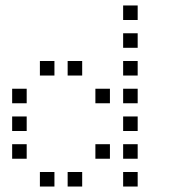

<svg xmlns="http://www.w3.org/2000/svg" viewBox="-20 -696 640 692"><path d="M424.8 -676.2Q423.8 -676.2 423.8 -676.2Q423.8 -676.2 423.8 -675.2V-624.8Q423.8 -623.8 423.8 -623.8Q423.8 -623.8 424.8 -623.8H475.2Q476.2 -623.8 476.2 -623.8Q476.2 -623.8 476.2 -624.8V-675.2Q476.2 -676.2 476.2 -676.2Q476.2 -676.2 475.2 -676.2ZM424.8 -576.2Q423.8 -576.2 423.8 -576.2Q423.8 -576.2 423.8 -575.2V-524.8Q423.8 -523.8 423.8 -523.8Q423.8 -523.8 424.8 -523.8H475.2Q476.2 -523.8 476.2 -523.8Q476.2 -523.8 476.2 -524.8V-575.2Q476.2 -576.2 476.2 -576.2Q476.2 -576.2 475.2 -576.2ZM124.8 -476.2Q123.8 -476.2 123.8 -476.2Q123.8 -476.2 123.8 -475.2V-424.8Q123.8 -423.8 123.8 -423.8Q123.8 -423.8 124.8 -423.8H175.2Q176.2 -423.8 176.2 -423.8Q176.2 -423.8 176.2 -424.8V-475.2Q176.2 -476.2 176.2 -476.2Q176.2 -476.2 175.2 -476.2ZM224.8 -476.2Q223.8 -476.2 223.8 -476.2Q223.8 -476.2 223.8 -475.2V-424.8Q223.8 -423.8 223.8 -423.8Q223.8 -423.8 224.8 -423.8H275.2Q276.2 -423.8 276.2 -423.8Q276.2 -423.8 276.2 -424.8V-475.2Q276.2 -476.2 276.2 -476.2Q276.2 -476.2 275.2 -476.2ZM424.8 -476.2Q423.8 -476.2 423.8 -476.2Q423.8 -476.2 423.8 -475.2V-424.8Q423.8 -423.8 423.8 -423.8Q423.8 -423.8 424.8 -423.8H475.2Q476.2 -423.8 476.2 -423.8Q476.2 -423.8 476.2 -424.8V-475.2Q476.2 -476.2 476.2 -476.2Q476.2 -476.2 475.2 -476.2ZM24.8 -376.2Q23.8 -376.2 23.8 -376.2Q23.8 -376.2 23.8 -375.2V-324.8Q23.8 -323.8 23.8 -323.8Q23.8 -323.8 24.8 -323.8H75.2Q76.2 -323.8 76.2 -323.8Q76.2 -323.8 76.2 -324.8V-375.2Q76.2 -376.2 76.2 -376.2Q76.2 -376.2 75.2 -376.2ZM324.8 -376.2Q323.8 -376.2 323.8 -376.2Q323.8 -376.2 323.8 -375.2V-324.8Q323.8 -323.8 323.8 -323.8Q323.8 -323.8 324.8 -323.8H375.2Q376.2 -323.8 376.2 -323.8Q376.2 -323.8 376.2 -324.8V-375.2Q376.2 -376.2 376.2 -376.2Q376.2 -376.2 375.2 -376.2ZM424.8 -376.2Q423.8 -376.2 423.8 -376.2Q423.8 -376.2 423.8 -375.2V-324.8Q423.8 -323.8 423.8 -323.8Q423.8 -323.8 424.8 -323.8H475.2Q476.2 -323.8 476.2 -323.8Q476.2 -323.8 476.2 -324.8V-375.2Q476.2 -376.2 476.2 -376.2Q476.2 -376.2 475.2 -376.2ZM24.8 -276.2Q23.8 -276.2 23.8 -276.2Q23.8 -276.2 23.8 -275.2V-224.8Q23.8 -223.8 23.8 -223.8Q23.8 -223.8 24.8 -223.8H75.2Q76.2 -223.8 76.2 -223.8Q76.2 -223.8 76.2 -224.8V-275.2Q76.2 -276.2 76.2 -276.2Q76.2 -276.2 75.2 -276.2ZM424.8 -276.2Q423.8 -276.2 423.8 -276.2Q423.8 -276.2 423.8 -275.2V-224.8Q423.8 -223.8 423.8 -223.8Q423.8 -223.8 424.8 -223.8H475.2Q476.2 -223.8 476.2 -223.8Q476.2 -223.8 476.2 -224.8V-275.2Q476.2 -276.2 476.2 -276.2Q476.2 -276.2 475.2 -276.2ZM24.8 -176.2Q23.8 -176.2 23.8 -176.2Q23.8 -176.2 23.8 -175.2V-124.8Q23.8 -123.8 23.8 -123.8Q23.8 -123.8 24.8 -123.8H75.2Q76.2 -123.8 76.2 -123.8Q76.2 -123.8 76.2 -124.8V-175.2Q76.2 -176.2 76.2 -176.2Q76.2 -176.2 75.2 -176.2ZM324.8 -176.2Q323.8 -176.2 323.8 -176.2Q323.8 -176.2 323.8 -175.2V-124.8Q323.8 -123.8 323.8 -123.8Q323.8 -123.8 324.8 -123.8H375.2Q376.2 -123.8 376.2 -123.8Q376.2 -123.8 376.2 -124.8V-175.2Q376.2 -176.2 376.2 -176.2Q376.2 -176.2 375.2 -176.2ZM424.8 -176.2Q423.8 -176.2 423.8 -176.2Q423.8 -176.2 423.8 -175.2V-124.8Q423.8 -123.8 423.8 -123.8Q423.8 -123.8 424.8 -123.8H475.2Q476.2 -123.8 476.2 -123.8Q476.2 -123.8 476.2 -124.8V-175.2Q476.2 -176.2 476.2 -176.2Q476.2 -176.2 475.2 -176.2ZM124.8 -76.2Q123.8 -76.2 123.8 -76.2Q123.8 -76.2 123.8 -75.2V-24.8Q123.8 -23.8 123.8 -23.8Q123.8 -23.8 124.8 -23.8H175.2Q176.2 -23.8 176.2 -23.8Q176.2 -23.8 176.2 -24.8V-75.2Q176.2 -76.2 176.2 -76.2Q176.2 -76.2 175.2 -76.2ZM224.8 -76.2Q223.8 -76.2 223.8 -76.2Q223.8 -76.2 223.8 -75.2V-24.8Q223.8 -23.8 223.8 -23.8Q223.8 -23.8 224.8 -23.8H275.2Q276.2 -23.8 276.2 -23.8Q276.2 -23.8 276.2 -24.8V-75.2Q276.2 -76.2 276.2 -76.2Q276.2 -76.2 275.2 -76.2ZM424.8 -76.2Q423.8 -76.2 423.8 -76.2Q423.8 -76.2 423.8 -75.2V-24.8Q423.8 -23.8 423.8 -23.8Q423.8 -23.8 424.8 -23.8H475.2Q476.2 -23.8 476.2 -23.8Q476.2 -23.8 476.2 -24.8V-75.2Q476.2 -76.2 476.2 -76.2Q476.2 -76.2 475.2 -76.2Z"/></svg>

Font: Doto Black
Style: Regular
Weight: 900
Monospace: yes
Version: Version 1.000